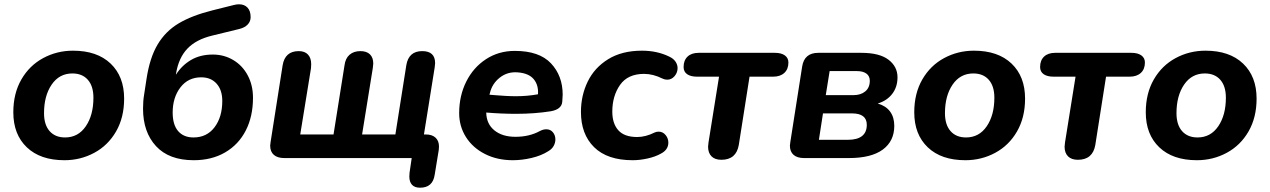

<svg xmlns="http://www.w3.org/2000/svg" viewBox="-20 -736 5913 894"><path d="M42 -213Q42 -301 79.5 -366Q117 -431 181 -465.5Q245 -500 320 -500Q432 -500 495 -440Q558 -380 558 -277Q558 -189 520.5 -124Q483 -59 419 -24.5Q355 10 280 10Q168 10 105 -50Q42 -110 42 -213ZM415 -281Q415 -335 389 -364.5Q363 -394 317 -394Q256 -394 220.5 -342Q185 -290 185 -209Q185 -155 211 -125.5Q237 -96 283 -96Q344 -96 379.5 -148Q415 -200 415 -281Z M646 -230Q646 -266 651 -295L662 -367Q677 -467 714 -529Q751 -591 812.5 -627.5Q874 -664 970 -688L1070 -713Q1082 -716 1093 -716Q1118 -716 1132.5 -700.5Q1147 -685 1147 -656Q1147 -636 1133 -621.5Q1119 -607 1094 -601L967 -570Q893 -552 852.5 -509.5Q812 -467 800 -395L799 -388Q826 -431 869 -456.5Q912 -482 971 -482Q1023 -482 1066 -456.5Q1109 -431 1133.5 -385Q1158 -339 1158 -281Q1158 -194 1124.5 -128.5Q1091 -63 1028.5 -26.5Q966 10 882 10Q767 10 706.5 -55.5Q646 -121 646 -230ZM1015 -266Q1015 -317 988.5 -346.5Q962 -376 917 -376Q856 -376 820 -329Q784 -282 784 -212Q784 -155 809.5 -125.5Q835 -96 881 -96Q943 -96 979 -143.5Q1015 -191 1015 -266Z M1886 86Q1886 74 1887 68L1897 0H1304Q1272 0 1255 -15Q1238 -30 1238 -58Q1239 -67 1240 -75L1296 -432Q1307 -498 1371 -498Q1399 -498 1414 -482Q1429 -466 1429 -437Q1429 -425 1428 -418L1378 -110H1533L1584 -431Q1588 -464 1607.5 -481Q1627 -498 1658 -498Q1687 -498 1702.5 -483Q1718 -468 1718 -440Q1717 -430 1716 -420L1666 -110H1821L1872 -433Q1883 -498 1946 -498Q2006 -498 2006 -442Q2006 -436 2004 -422L1954 -110H1962Q1992 -110 2008 -95Q2024 -80 2024 -54Q2024 -43 2023 -38L2004 78Q1995 138 1936 138Q1911 138 1898.5 124.5Q1886 111 1886 86Z M2118 -209Q2118 -290 2151 -356Q2184 -422 2243 -460.5Q2302 -499 2377 -499Q2491 -499 2545.5 -441Q2600 -383 2600 -295Q2600 -284 2598 -262Q2595 -227 2545 -218Q2469 -206 2383 -206Q2315 -206 2244 -212Q2245 -159 2282 -129Q2319 -99 2380 -99Q2445 -99 2494 -126Q2509 -134 2524 -134Q2543 -134 2554.5 -120Q2566 -106 2566 -87Q2566 -71 2558 -56.5Q2550 -42 2533 -32Q2500 -11 2455 -0.5Q2410 10 2368 10Q2295 10 2238 -19Q2181 -48 2149.5 -98Q2118 -148 2118 -209ZM2283 -293Q2308 -291 2333 -289.5Q2358 -288 2383 -288Q2436 -288 2485 -297Q2488 -340 2465 -367.5Q2442 -395 2391 -399Q2343 -403 2307 -374.5Q2271 -346 2261 -302L2259 -295Z M2685 -215Q2685 -291 2716.5 -356Q2748 -421 2812 -460.5Q2876 -500 2969 -500Q3039 -500 3095 -473Q3115 -464 3125 -449.5Q3135 -435 3135 -419Q3135 -398 3121 -381.5Q3107 -365 3087 -365Q3075 -365 3065 -370Q3021 -392 2979 -392Q2903 -392 2867 -340.5Q2831 -289 2831 -216Q2831 -161 2859 -129.5Q2887 -98 2947 -98Q2986 -98 3028 -119Q3036 -123 3047 -123Q3066 -123 3079 -107.5Q3092 -92 3092 -72Q3092 -38 3056 -20Q3031 -6 2995 2Q2959 10 2926 10Q2808 10 2746.5 -50.5Q2685 -111 2685 -215Z M3277 -53Q3278 -63 3279 -73L3328 -379H3226Q3196 -379 3179.5 -390.5Q3163 -402 3163 -424Q3163 -455 3181.5 -472.5Q3200 -490 3233 -490H3588Q3618 -490 3634.5 -478Q3651 -466 3651 -445Q3651 -414 3632 -396.5Q3613 -379 3580 -379H3470L3420 -61Q3408 8 3339 8Q3309 8 3293 -8Q3277 -24 3277 -53Z M3658 -58Q3659 -67 3660 -75L3715 -426Q3725 -490 3790 -490H3991Q4075 -490 4117 -458Q4159 -426 4159 -376Q4159 -331 4134.5 -299Q4110 -267 4067 -254Q4105 -243 4124.5 -216.5Q4144 -190 4144 -150Q4144 -79 4090.5 -39.5Q4037 0 3932 0H3724Q3692 0 3675 -15Q3658 -30 3658 -58ZM4016 -155Q4016 -208 3947 -208H3812L3793 -85H3927Q4016 -85 4016 -155ZM4030 -360Q4030 -382 4014 -393.5Q3998 -405 3970 -405H3843L3825 -293H3954Q3988 -293 4009 -310.5Q4030 -328 4030 -360Z M4237 -213Q4237 -301 4274.5 -366Q4312 -431 4376 -465.5Q4440 -500 4515 -500Q4627 -500 4690 -440Q4753 -380 4753 -277Q4753 -189 4715.5 -124Q4678 -59 4614 -24.5Q4550 10 4475 10Q4363 10 4300 -50Q4237 -110 4237 -213ZM4610 -281Q4610 -335 4584 -364.5Q4558 -394 4512 -394Q4451 -394 4415.5 -342Q4380 -290 4380 -209Q4380 -155 4406 -125.5Q4432 -96 4478 -96Q4539 -96 4574.5 -148Q4610 -200 4610 -281Z M4937 -53Q4938 -63 4939 -73L4988 -379H4886Q4856 -379 4839.5 -390.5Q4823 -402 4823 -424Q4823 -455 4841.5 -472.5Q4860 -490 4893 -490H5248Q5278 -490 5294.5 -478Q5311 -466 5311 -445Q5311 -414 5292 -396.5Q5273 -379 5240 -379H5130L5080 -61Q5068 8 4999 8Q4969 8 4953 -8Q4937 -24 4937 -53Z M5315 -213Q5315 -301 5352.5 -366Q5390 -431 5454 -465.5Q5518 -500 5593 -500Q5705 -500 5768 -440Q5831 -380 5831 -277Q5831 -189 5793.5 -124Q5756 -59 5692 -24.5Q5628 10 5553 10Q5441 10 5378 -50Q5315 -110 5315 -213ZM5688 -281Q5688 -335 5662 -364.5Q5636 -394 5590 -394Q5529 -394 5493.5 -342Q5458 -290 5458 -209Q5458 -155 5484 -125.5Q5510 -96 5556 -96Q5617 -96 5652.5 -148Q5688 -200 5688 -281Z"/></svg>

Font: SN Pro Bold
Style: Bold Italic
Weight: 700
Italic angle: -9°
Designer: Tobias Whetton
Foundry: Supernotes
Version: Version 1.003